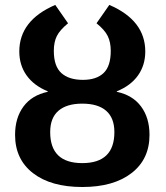

<svg xmlns="http://www.w3.org/2000/svg" viewBox="-20 -747 671 777"><path d="M313 9.8Q186 9.8 113.5 -46.4Q41 -102.5 41 -201.2Q41 -270 75 -315.9Q108.9 -361.8 173.3 -375.5V-377.4Q117.2 -400.4 87.6 -441.9Q58.1 -483.4 58.1 -538.6Q58.1 -664.6 203.6 -727.1L255.4 -652.8Q222.2 -625.5 210 -601.1Q197.8 -576.7 197.8 -541Q197.8 -479 228.3 -451.4Q258.8 -423.8 315.4 -423.8Q370.1 -423.8 399.2 -451.4Q428.2 -479 428.2 -541Q428.2 -576.2 416 -601.1Q403.8 -626 370.6 -652.8L422.4 -727.1Q567.9 -664.6 567.9 -538.6Q567.9 -483.4 538.6 -441.9Q509.3 -400.4 452.6 -377.4V-375.5Q517.1 -361.8 551 -315.9Q585 -270 585 -201.2Q585 -102.5 512.2 -46.4Q439.5 9.8 313 9.8ZM313 -86.9Q442.9 -86.9 442.9 -212.4Q442.9 -269.5 409.7 -298.6Q376.5 -327.6 313 -327.6Q250 -327.6 216.6 -298.8Q183.1 -270 183.1 -212.4Q183.1 -86.9 313 -86.9Z"/></svg>

Font: Liberation Sans
Style: Bold
Weight: 700
Designer: Steve Matteson
Foundry: Ascender Corporation
Version: Version 2.1.5